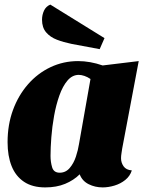

<svg xmlns="http://www.w3.org/2000/svg" viewBox="-20 -796 639 836"><path d="M177 20Q121 20 84.5 -4.5Q48 -29 30.5 -73Q13 -117 13 -177Q13 -253 36.5 -317Q60 -381 102 -429Q144 -477 200 -503.5Q256 -530 320 -530Q372 -530 427 -511L584 -530L512 -149Q511 -141 509 -129Q507 -117 507 -107Q507 -88 518 -72Q529 -56 554 -54Q546 -29 525.5 -12.5Q505 4 478.5 12Q452 20 427 20Q394 20 366 6Q338 -8 327 -37Q301 -11 263.5 4.5Q226 20 177 20ZM240 -44Q266 -44 283.5 -64.5Q301 -85 310.5 -114Q320 -143 324 -169L374 -452Q361 -461 347.5 -465.5Q334 -470 323 -470Q295 -470 274 -445.5Q253 -421 238.5 -380Q224 -339 215.5 -291.5Q207 -244 203.5 -198Q200 -152 200 -117Q200 -91 207 -67.5Q214 -44 240 -44ZM414 -582 291 -605Q257 -612 228 -623Q199 -634 181 -655Q163 -676 163 -710Q163 -731 171.5 -749.5Q180 -768 199 -776L435 -630Z"/></svg>

Font: Sansita Swashed Light ExtraBold
Style: Regular
Weight: 800
Version: Version 1.003